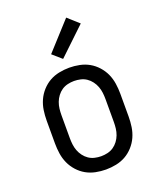

<svg xmlns="http://www.w3.org/2000/svg" viewBox="-143 -854 786 950"><g transform="rotate(-20 250.0 -379.0)"><path d="M250 8Q223 8 196 2.5Q169 -3 146 -16Q123 -29 104.5 -49.5Q86 -70 75 -94.5Q64 -119 60 -146Q56 -173 56 -200V-320Q56 -347 60 -374Q64 -401 75 -425.5Q86 -450 104.5 -470.5Q123 -491 146 -504Q169 -517 196 -522.5Q223 -528 250 -528Q277 -528 304 -522.5Q331 -517 354 -504Q377 -491 395.5 -470.5Q414 -450 425 -425.5Q436 -401 440 -374Q444 -347 444 -320V-200Q444 -173 440 -146Q436 -119 425 -94.5Q414 -70 395.5 -49.5Q377 -29 354 -16Q331 -3 304 2.5Q277 8 250 8ZM250 -62Q267 -62 284 -66Q301 -70 315 -79.5Q329 -89 339.5 -103Q350 -117 356 -133Q362 -149 364 -166Q366 -183 366 -200V-320Q366 -337 364 -354Q362 -371 356 -387Q350 -403 339.5 -417Q329 -431 315 -440.5Q301 -450 284 -454Q267 -458 250 -458Q233 -458 216 -454Q199 -450 185 -440.5Q171 -431 160.5 -417Q150 -403 144 -387Q138 -371 136 -354Q134 -337 134 -320V-200Q134 -183 136 -166Q138 -149 144 -133Q150 -117 160.5 -103Q171 -89 185 -79.5Q199 -70 216 -66Q233 -62 250 -62ZM237 -579 189 -621 321 -766 379 -714Z"/></g></svg>

Font: Iosevka www.saffi
Style: Regular
Weight: 400
Monospace: yes
Designer: Belleve Invis
Foundry: Belleve Invis
Version: Version 22.0.2; ttfautohint (v1.8.3)